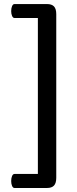

<svg xmlns="http://www.w3.org/2000/svg" viewBox="-20 -750 378 948"><path d="M257.8 -680.2V127.9Q257.8 154.3 246.6 166.3Q235.4 178.2 211.9 178.2H51.8Q43.9 178.2 39.6 168Q35.2 157.7 35.2 144Q35.2 129.4 39.6 119.1Q43.9 108.9 51.8 108.9H167V-661.1H51.8Q43.9 -661.1 39.6 -671.4Q35.2 -681.6 35.2 -694.8Q35.2 -709.5 39.6 -719.7Q43.9 -730 51.8 -730H211.9Q235.4 -730 246.6 -718.3Q257.8 -706.5 257.8 -680.2Z"/></svg>

Font: Marmelad
Style: Regular
Weight: 400
Designer: Manvel Shmavonyan
Foundry: Cyreal (www.cyreal.org)
Version: Version 1.000